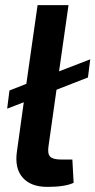

<svg xmlns="http://www.w3.org/2000/svg" viewBox="-20 -720 373 751"><path d="M201 -369 170 -150Q165 -119 176 -107.5Q187 -96 219 -96H263L268 -5Q235 11 165 11Q101 11 69 -25Q37 -61 46 -126L73 -320L8 -295L17 -366L83 -392L127 -700H248L211 -441L333 -488L324 -417Z"/></svg>

Font: Exo 2.0 Semi Bold
Style: Italic
Weight: 600
Italic angle: -8°
Designer: Natanael Gama
Version: Version 1.001;PS 001.001;hotconv 1.0.70;makeotf.lib2.5.58329